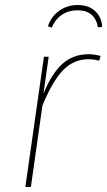

<svg xmlns="http://www.w3.org/2000/svg" viewBox="-20 -745 427 765"><path d="M381 -522 375 -503Q355 -509 333 -509Q273 -509 230.5 -464.5Q188 -420 149 -324L103 0H81L155 -519H174L153 -371Q185 -451 228 -490Q271 -529 333 -529Q355 -529 381 -522ZM171 -640Q183 -678 215 -701.5Q247 -725 290 -725Q333 -725 359 -701Q385 -677 387 -638L370 -636Q365 -669 344.5 -686.5Q324 -704 289 -704Q253 -704 226.5 -686Q200 -668 186 -635Z"/></svg>

Font: Fira Sans Thin
Style: Italic
Weight: 250
Italic angle: -8°
Designer: Carrois Corporate & Edenspiekermann AG
Foundry: Carrois Corporate GbR & Edenspiekermann AG
Version: Version 4.203